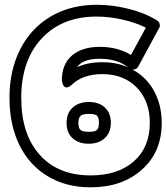

<svg xmlns="http://www.w3.org/2000/svg" viewBox="-20 -756 703 811"><path d="M20 -342.8Q20 -459 65.4 -548.1Q110.8 -637.2 194.6 -686.5Q278.3 -735.8 388.2 -735.8Q456.1 -735.8 524.9 -718.3Q593.8 -700.7 643.1 -669.9Q651.9 -665 654.3 -654.8Q656.7 -644.5 651.9 -637.2L564 -475.1Q557.6 -461.9 540 -461.9Q598.6 -430.7 630.9 -371.3Q663.1 -312 663.1 -236.8Q663.1 -113.8 579.3 -39.3Q495.6 35.2 362.8 35.2Q257.8 35.2 179.9 -12.5Q102.1 -60.1 61 -145.3Q20 -230.5 20 -342.8ZM69.8 -342.8Q69.8 -189 147.7 -102.1Q225.6 -15.1 362.8 -15.1Q478.5 -15.1 545.7 -74.7Q612.8 -134.3 612.8 -236.8Q612.8 -301.8 585.2 -349.6Q557.6 -397.5 508.8 -421.9Q467.3 -442.9 411.1 -442.9Q330.1 -442.9 283.2 -397.9Q265.6 -383.3 256.3 -387.5Q247.1 -391.6 244.1 -403.8L241.2 -416Q241.2 -484.9 283.9 -521.5Q326.7 -558.1 401.9 -558.1Q476.6 -558.1 533.2 -523.9L596.2 -639.2Q554.2 -660.2 497.8 -673.1Q441.4 -686 388.2 -686Q242.2 -686 156 -593.5Q69.8 -501 69.8 -342.8ZM356 -325.2Q397.9 -325.2 423.1 -301.8Q448.2 -278.3 448.2 -237.8Q448.2 -196.3 422.6 -172.6Q397 -148.9 355 -148.9Q312 -148.9 286.6 -172.1Q261.2 -195.3 261.2 -236.8Q261.2 -278.3 287.1 -301.8Q313 -325.2 356 -325.2ZM305.2 -472.2Q350.6 -493.2 411.1 -493.2Q473.6 -493.2 522 -471.2Q474.6 -507.8 401.9 -507.8Q329.6 -507.8 305.2 -472.2ZM355 -199.2Q380.9 -199.2 389.4 -207Q397.9 -214.8 397.9 -237.8Q397.9 -259.3 389.9 -267.1Q381.8 -274.9 356 -274.9Q329.6 -274.9 320.3 -266.6Q311 -258.3 311 -236.8Q311 -215.3 319.8 -207.3Q328.6 -199.2 355 -199.2Z"/></svg>

Font: Trueno Black Outline
Style: Regular
Weight: 900
Width: 6
Designer: Julieta Ulanovsky
Foundry: Julieta Ulanovsky
Version: Version 3.001b | FøM Fix